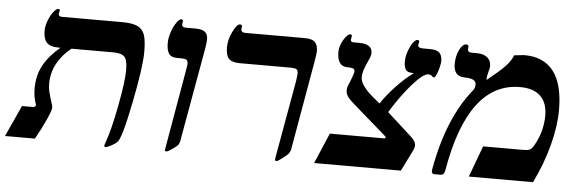

<svg xmlns="http://www.w3.org/2000/svg" viewBox="-81 -719 2598 859"><g transform="rotate(5 1218.0 -289.5)"><path d="M138.2 -251Q138.2 -232.4 141.8 -216.3Q145.5 -200.2 149.7 -186.8Q153.8 -173.3 157.5 -162.4Q161.1 -151.4 161.1 -144Q161.1 -132.8 141.6 -89.4Q122.1 -45.9 96.2 0H-38.1L25.9 -140.1H70.8Q86.4 -140.1 87.9 -148.9L85.9 -156.7Q75.2 -187.5 75.2 -223.1Q75.2 -282.2 100.1 -327.9Q125 -373.5 174.8 -415H164.1Q128.4 -415 112.8 -431.6Q97.2 -448.2 97.2 -484.9Q97.2 -505.4 106.4 -530Q115.7 -554.7 128.4 -570.8Q141.1 -586.9 148.9 -586.9Q157.2 -586.9 157.2 -582L153.8 -564.9Q153.8 -553.2 169.9 -553.2H438Q484.4 -553.2 507.6 -542.7Q530.8 -532.2 540.3 -507.6Q549.8 -482.9 549.8 -428.2Q549.8 -361.3 517.1 -198Q484.4 -34.7 465.8 -18.1Q455.1 -7.3 438.2 1.2Q421.4 9.8 415 9.8Q408.2 9.8 408.2 4.9Q408.2 0.5 413.6 -13.7Q434.1 -70.3 455.1 -180.4Q476.1 -290.5 476.1 -340.8Q476.1 -386.2 462.2 -400.6Q448.2 -415 411.1 -415H224.1Q183.6 -383.3 160.9 -341.3Q138.2 -299.3 138.2 -251Z M696.8 -415Q671.4 -415 661.1 -430.7Q650.9 -446.3 650.9 -478Q650.9 -500 659.2 -525.6Q667.5 -551.3 680.4 -570.1Q693.4 -588.9 702.6 -588.9Q710 -588.9 710 -580.1L708 -566.9Q708 -553.2 725.1 -553.2H767.1Q798.8 -553.2 811.8 -542.7Q824.7 -532.2 824.7 -508.8Q824.7 -499.5 820.8 -472.2L744.6 -43.9Q741.7 -32.2 735.8 -26.1Q730 -20 721.7 -14.2Q694.8 5.9 687 5.9Q679.7 5.9 679.7 1L745.6 -378.4L747.1 -392.1Q747.1 -407.7 739.3 -411.4Q731.4 -415 714.8 -415Z M979.5 -416Q945.3 -416 930.9 -430.4Q916.5 -444.8 916.5 -482.9Q916.5 -515.6 934.1 -552.2Q951.7 -588.9 965.8 -588.9Q975.6 -588.9 975.6 -580.1L973.6 -568.8Q973.6 -553.2 992.7 -553.2H1260.7Q1293 -553.2 1305.9 -539.8Q1318.8 -526.4 1318.8 -500Q1318.8 -488.8 1312.5 -452.1L1242.7 -53.2Q1241.7 -46.9 1238.5 -40.5Q1235.4 -34.2 1230.5 -29.1Q1225.6 -23.9 1206.3 -9Q1187 5.9 1181.6 5.9Q1174.8 5.9 1174.8 -1L1176.8 -16.1L1237.8 -358.9Q1241.7 -387.7 1241.7 -391.1Q1241.7 -407.7 1233.9 -411.9Q1226.1 -416 1207.5 -416Z M1649.9 -137.2Q1658.7 -137.2 1658.7 -142.1Q1658.7 -145.5 1650.9 -151.9L1523.9 -262.2Q1486.3 -293.9 1476.6 -307.6Q1466.8 -321.3 1466.8 -336.9Q1466.8 -348.1 1470.2 -356.4Q1494.1 -412.6 1494.1 -423.8Q1494.1 -434.6 1485.8 -437.3Q1477.5 -439.9 1460.9 -439.9Q1415 -439.9 1415 -504.9Q1415 -531.2 1431.9 -559.6Q1448.7 -587.9 1461.9 -587.9Q1464.4 -587.9 1466.6 -585.9Q1468.8 -584 1468.8 -581.1L1465.8 -563Q1465.8 -553.2 1481 -553.2H1503.9Q1563 -553.2 1563 -512.2Q1563 -500.5 1554.2 -482.4Q1539.6 -451.2 1534.2 -433.8Q1528.8 -416.5 1528.8 -401.9Q1528.8 -391.1 1532.5 -381.6Q1536.1 -372.1 1545.2 -359.9Q1554.2 -347.7 1565.7 -335.9Q1577.1 -324.2 1618.2 -291Q1645.5 -331.5 1683.1 -371.3Q1720.7 -411.1 1759.8 -439.9H1752Q1729.5 -439.9 1722.2 -452.6Q1714.8 -465.3 1714.8 -488.8Q1714.8 -519 1731.4 -554Q1748 -588.9 1764.2 -588.9Q1771 -588.9 1771 -581.1L1768.1 -565.9Q1768.1 -553.2 1792 -553.2H1820.8Q1852.1 -553.2 1864.5 -541.3Q1877 -529.3 1877 -504.9Q1877 -487.3 1867.4 -457.8Q1857.9 -428.2 1850.1 -428.2Q1846.2 -428.2 1840.8 -434.1Q1834.5 -439.9 1824.7 -439.9Q1801.8 -439.9 1753.9 -385.5Q1706.1 -331.1 1660.2 -255.9L1772.9 -153.8Q1793 -135.3 1793 -118.2Q1793 -107.4 1785.2 -91.8L1739.7 0H1350.1L1408.7 -137.2Z M2276.9 -140.1Q2297.9 -140.1 2306.2 -144.5Q2314.5 -148.9 2322.8 -162.1Q2361.8 -227.5 2361.8 -301.8Q2361.8 -358.4 2330.6 -388.7Q2299.3 -418.9 2238.8 -418.9Q2006.3 -418.9 1938 -20Q1935.5 -7.3 1930.9 -2.2Q1926.3 2.9 1916 2.9H1892.1Q1877.9 2.9 1877.9 -9.8L1879.9 -23.9Q1921.9 -254.9 2032.7 -389.2Q2039.1 -400.4 2039.1 -413.1Q2039.1 -439.9 1988.8 -439.9Q1938 -439.9 1938 -496.1Q1938 -531.2 1951.7 -559.6Q1965.3 -587.9 1981.9 -587.9Q1992.7 -587.9 1992.7 -578.1L1991.7 -565.9Q1991.7 -553.2 2009.8 -553.2H2031.7Q2063 -553.2 2079.8 -539.1Q2096.7 -524.9 2096.7 -500Q2096.7 -492.7 2091.3 -473.6Q2085.9 -454.1 2085.9 -444.8V-441.4L2086.9 -438Q2141.1 -481.4 2165.8 -507.1Q2190.4 -532.7 2199.7 -558.1L2244.6 -563Q2420.9 -563 2420.9 -331.1Q2420.9 -259.3 2397.9 -172.1Q2375 -85 2333 0H2044.9L2096.7 -140.1Z"/></g></svg>

Font: Liberation Serif
Style: Bold Italic
Weight: 700
Italic angle: -16.333°
Designer: Steve Matteson
Foundry: Ascender Corporation
Version: Version 2.1.5